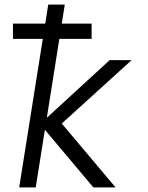

<svg xmlns="http://www.w3.org/2000/svg" viewBox="-20 -810 640 830"><path d="M175.5 -708 188.5 -790H260L247 -708H376V-642H236.5L182.5 -301L454 -550H549L247 -276L479.5 0H383.5L174 -249L134.5 0H63L165 -642H36V-708Z"/></svg>

Font: JuliaMono Light
Style: Italic
Weight: 300
Italic angle: -9°
Monospace: yes
Designer: cormullion
Foundry: corm
Version: Version 0.054; ttfautohint (v1.8.4)